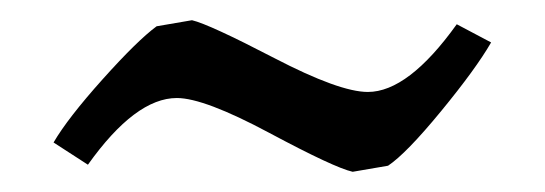

<svg xmlns="http://www.w3.org/2000/svg" viewBox="-20 -344 539 190"><path d="M155 -247Q114 -247 67 -181L33 -203Q47 -227 81.5 -265.5Q116 -304 135 -318L170 -324Q187 -320 251.5 -286.5Q316 -253 344 -253Q384 -253 432 -320L466 -302Q451 -276 416.5 -234Q382 -192 364 -180L329 -174Q311 -178 246.5 -212.5Q182 -247 155 -247Z"/></svg>

Font: Buenard
Style: Regular
Weight: 400
Designer: Gustavo Ibarra
Foundry: FontFuror
Version: Version 1.001 2011